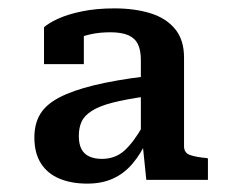

<svg xmlns="http://www.w3.org/2000/svg" viewBox="-20 -745 571 458"><path d="M328 -563V-515Q279 -508 248 -500Q217 -492 199 -480.5Q181 -469 174.5 -454.5Q168 -440 168 -421Q168 -401 174.5 -389Q181 -377 193.5 -371.5Q206 -366 223 -366Q255 -366 277 -386Q299 -406 321 -445L331 -411Q316 -378 296 -354.5Q276 -331 249.5 -319Q223 -307 188 -307Q150 -307 121.5 -319Q93 -331 77.5 -355.5Q62 -380 62 -417Q62 -450 76 -473Q90 -496 121.5 -512.5Q153 -529 204 -541.5Q255 -554 328 -563ZM329 -316 320 -404 316 -406V-602Q316 -625 309 -639.5Q302 -654 286 -661Q270 -668 243 -668Q217 -668 195 -663Q173 -658 157 -649.5Q141 -641 133 -632Q132 -641 138.5 -649.5Q145 -658 156 -664Q167 -670 180 -671V-592H85V-680Q96 -690 119 -700.5Q142 -711 176 -718Q210 -725 253 -725Q301 -725 338.5 -713.5Q376 -702 397.5 -676Q419 -650 419 -608V-396Q419 -380 434 -375Q449 -370 473 -368L476 -367V-316Z"/></svg>

Font: Roboto Serif 20pt Medium
Style: Regular
Weight: 500
Version: Version 1.008